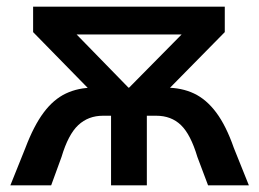

<svg xmlns="http://www.w3.org/2000/svg" viewBox="-20 -554 775 574"><path d="M11 0 56 -112Q81 -178 110.5 -217.5Q140 -257 177 -274.5Q214 -292 260 -292H475Q523 -292 560 -274.5Q597 -257 626.5 -217.5Q656 -178 679 -112L724 0H602L570 -85Q550 -152 521 -180Q492 -208 447 -208H419V0H312V-208H288Q244 -208 214 -180Q184 -152 164 -85L133 0ZM365 -291 523 -451H209ZM266 -267 79 -458V-534H652V-458L464 -267Z"/></svg>

Font: MOST Montserrat SemiBold
Style: Regular
Weight: 600
Designer: Julieta Ulanovsky
Foundry: Julieta Ulanovsky
Version: Version 8.000;March 11, 2024;FontCreator 15.0.0.2926 64-bit